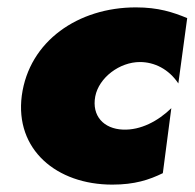

<svg xmlns="http://www.w3.org/2000/svg" viewBox="-20 -490 527 520"><path d="M238 -229C248 -280 304 -322 359 -322C398 -322 437 -303 463 -264L487 -441C448 -457 409 -470 348 -470C192 -470 59 -379 39 -231C20 -85 133 10 284 10C345 10 384 -3 421 -21L444 -197C408 -162 361 -137 313 -139C261 -141 228 -176 238 -229Z"/></svg>

Font: Jost* Black
Style: Italic
Weight: 900
Italic angle: -10°
Version: Version 3.7